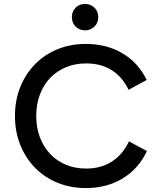

<svg xmlns="http://www.w3.org/2000/svg" viewBox="-20 -939 800 975"><path d="M416 16Q338 16 272 -11Q206 -38 158 -87Q110 -136 83 -203Q56 -270 56 -350Q56 -430 83 -497Q110 -564 158 -613Q206 -662 272 -689Q338 -716 416 -716Q521 -716 601.5 -668.5Q682 -621 725 -533L633 -483Q602 -548 547.5 -582.5Q493 -617 418 -617Q361 -617 314.5 -597.5Q268 -578 234.5 -543Q201 -508 182.5 -458.5Q164 -409 164 -350Q164 -291 182.5 -242Q201 -193 234.5 -157.5Q268 -122 314.5 -102.5Q361 -83 418 -83Q493 -83 548 -118.5Q603 -154 635 -221L726 -172Q684 -82 603 -33Q522 16 416 16ZM412 -785Q383 -785 364 -804Q345 -823 345 -852Q345 -881 364 -900Q383 -919 412 -919Q440 -919 459.5 -900Q479 -881 479 -852Q479 -823 459.5 -804Q440 -785 412 -785Z"/></svg>

Font: NT Somic Medium
Style: Regular
Weight: 500
Designer: Ravid Balaliev — lead type designer, mastering
Michael Voronin — secret advisor, marketing
Ivan Kovalenko — best boy
Foundry: NT Type
Version: Version 0.7